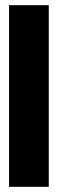

<svg xmlns="http://www.w3.org/2000/svg" viewBox="-20 -720 223 740"><path d="M168 -700H15V0H168Z"/></svg>

Font: Queering Heavy
Style: Bold
Weight: 900
Designer: Adam Naccarato
Foundry: adamnac
Version: Version 2.000;hotconv 1.0.109;makeotfexe 2.5.65596